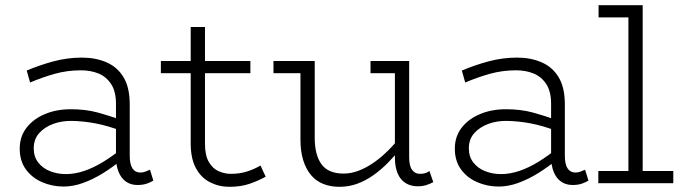

<svg xmlns="http://www.w3.org/2000/svg" viewBox="-20 -706 2637 740"><path d="M510 7Q484 7 465.5 -6Q447 -19 437 -43.5Q427 -68 427 -103V-306Q427 -354 408 -382.5Q389 -411 359 -423Q329 -435 292 -435Q239 -435 191 -421.5Q143 -408 96 -388L83 -434Q132 -455 186 -469.5Q240 -484 296 -484Q348 -484 390 -466Q432 -448 456 -408.5Q480 -369 480 -304V-106Q480 -73 490.5 -57Q501 -41 521 -41Q532 -41 541.5 -45Q551 -49 558 -52L571 -10Q562 -4 546.5 1.5Q531 7 510 7ZM225 13Q181 13 142 -4Q103 -21 79.5 -53.5Q56 -86 56 -133Q56 -180 82.5 -214Q109 -248 153.5 -266.5Q198 -285 253 -285Q310 -285 356 -272.5Q402 -260 452 -242V-200Q397 -221 350.5 -230Q304 -239 259 -240Q220 -241 186.5 -229Q153 -217 131.5 -193.5Q110 -170 110 -134Q110 -102 127.5 -79.5Q145 -57 173.5 -46Q202 -35 234 -35Q268 -35 304 -47Q340 -59 377.5 -82Q415 -105 452 -135L451 -92Q415 -62 377 -38.5Q339 -15 300.5 -1Q262 13 225 13Z M864 14Q824 14 789.5 -3.5Q755 -21 735 -58Q715 -95 715 -154V-602H770V-152Q770 -107 785 -81.5Q800 -56 823 -46Q846 -36 869 -36Q904 -36 932 -45Q960 -54 984 -68L1004 -25Q977 -10 943 2Q909 14 864 14ZM600 -424V-471H945V-424Z M1288 14Q1253 14 1225 2.5Q1197 -9 1178 -32Q1159 -55 1148.5 -89Q1138 -123 1138 -168V-471H1193V-174Q1193 -142 1199.5 -116.5Q1206 -91 1219 -73Q1232 -55 1253.5 -46Q1275 -37 1304 -37Q1333 -37 1362 -48Q1391 -59 1420 -79Q1449 -99 1477 -127Q1505 -155 1531 -189V-142Q1504 -108 1476 -79.5Q1448 -51 1418 -30Q1388 -9 1356 2.5Q1324 14 1288 14ZM1034 -424V-471H1175V-424ZM1590 12Q1563 12 1543 -0.5Q1523 -13 1512.5 -38Q1502 -63 1502 -98V-471H1557V-100Q1557 -66 1568.5 -51Q1580 -36 1598 -36Q1610 -36 1618.5 -38.5Q1627 -41 1635 -47L1650 -4Q1637 3 1622.5 7.5Q1608 12 1590 12ZM1408 -424V-471H1546V-424Z M2187 7Q2161 7 2142.5 -6Q2124 -19 2114 -43.5Q2104 -68 2104 -103V-306Q2104 -354 2085 -382.5Q2066 -411 2036 -423Q2006 -435 1969 -435Q1916 -435 1868 -421.5Q1820 -408 1773 -388L1760 -434Q1809 -455 1863 -469.5Q1917 -484 1973 -484Q2025 -484 2067 -466Q2109 -448 2133 -408.5Q2157 -369 2157 -304V-106Q2157 -73 2167.5 -57Q2178 -41 2198 -41Q2209 -41 2218.5 -45Q2228 -49 2235 -52L2248 -10Q2239 -4 2223.5 1.5Q2208 7 2187 7ZM1902 13Q1858 13 1819 -4Q1780 -21 1756.5 -53.5Q1733 -86 1733 -133Q1733 -180 1759.5 -214Q1786 -248 1830.5 -266.5Q1875 -285 1930 -285Q1987 -285 2033 -272.5Q2079 -260 2129 -242V-200Q2074 -221 2027.5 -230Q1981 -239 1936 -240Q1897 -241 1863.5 -229Q1830 -217 1808.5 -193.5Q1787 -170 1787 -134Q1787 -102 1804.5 -79.5Q1822 -57 1850.5 -46Q1879 -35 1911 -35Q1945 -35 1981 -47Q2017 -59 2054.5 -82Q2092 -105 2129 -135L2128 -92Q2092 -62 2054 -38.5Q2016 -15 1977.5 -1Q1939 13 1902 13Z M2402 -7V-686H2457V-7ZM2286 0V-47H2575V0ZM2287 -639V-686H2455V-639Z"/></svg>

Font: BioRhyme Light
Style: Regular
Weight: 300
Designer: Aoife Mooney
Foundry: Aoife Mooney Type
Version: Version 1.600;gftools[0.9.33]